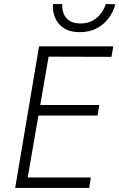

<svg xmlns="http://www.w3.org/2000/svg" viewBox="-20 -929 590 949"><path d="M83 0H421L429 -52H92ZM194 -649 531 -648 540 -700H202ZM144 -358H462L471 -410H153ZM173 -700 55 0H108L229 -700ZM242 -909Q239 -873 252.5 -841Q266 -809 296 -789.5Q326 -770 374 -770Q423 -770 459 -789.5Q495 -809 518 -840.5Q541 -872 550 -908L503 -909Q496 -886 479.5 -863.5Q463 -841 438 -827Q413 -813 377 -813Q343 -813 322.5 -827Q302 -841 294 -863.5Q286 -886 288 -909Z"/></svg>

Font: Jost Light
Style: Italic
Weight: 300
Italic angle: -5°
Version: Version 3.710